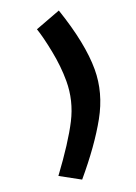

<svg xmlns="http://www.w3.org/2000/svg" viewBox="-196 -826 669 947"><g transform="rotate(-20 139.0 -352.5)"><path d="M64 59 -40 2Q62 -136 109.5 -229Q157 -322 157 -425Q157 -501 140.5 -584.5Q124 -668 108 -714L241 -764Q308 -567 308 -431Q308 -309 243.5 -193Q179 -77 64 59Z"/></g></svg>

Font: Raleway-v4020 ExtraBold
Style: Italic
Weight: 800
Italic angle: -12°
Designer: Matt McInerney, Pablo Impallari, Rodrigo Fuenzalida
Foundry: Matt McInerney, Pablo Impallari, Rodrigo Fuenzalida
Version: Version 4.020;PS 004.020;hotconv 1.0.88;makeotf.lib2.5.64775